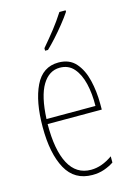

<svg xmlns="http://www.w3.org/2000/svg" viewBox="-118 -824 616 894"><g transform="rotate(-15 190.0 -376.5)"><path d="M195 -537Q248 -537 278 -503Q308 -469 321 -415Q334 -361 334 -301V-273H73Q72 -148 107.5 -81.5Q143 -15 214 -15Q266 -15 318 -52V-22Q297 -8 271 1Q245 10 214 10Q128 10 87.5 -63.5Q47 -137 47 -264Q47 -388 83 -462.5Q119 -537 195 -537ZM195 -512Q143 -512 111 -459Q79 -406 74 -297H310Q311 -356 299.5 -404.5Q288 -453 262.5 -482.5Q237 -512 195 -512ZM291 -756Q275 -732 252.5 -704Q230 -676 207 -650.5Q184 -625 164 -606H150V-618Q184 -658 210 -691Q236 -724 261 -763H291Z"/></g></svg>

Font: Noto Sans Lao Looped ExtraCondensed Thin
Style: Regular
Weight: 100
Width: 2
Designer: Mark Frömberg, Ben Mitchell
Foundry: The Fontpad Ltd
Version: Version 1.002; ttfautohint (v1.8.4.7-5d5b)